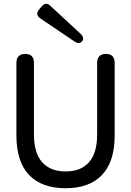

<svg xmlns="http://www.w3.org/2000/svg" viewBox="-20 -986 696 1018"><path d="M328 12Q201 12 134 -58.5Q67 -129 67 -268V-652Q67 -700 114 -700Q160 -700 160 -652V-272Q160 -175 203.5 -126Q247 -77 328 -77Q409 -77 452 -126Q495 -175 495 -272V-652Q495 -700 542 -700Q588 -700 588 -652V-268Q588 -129 521 -58.5Q454 12 328 12ZM415 -767Q400 -749 375 -766L193 -889Q166 -909 186 -934L202 -953Q224 -978 247 -955L408 -806Q430 -784 415 -767Z"/></svg>

Font: Zen Maru Gothic Medium
Style: Regular
Weight: 500
Designer: Yoshimichi Ohira
Foundry: Positype
Version: Version 1.001